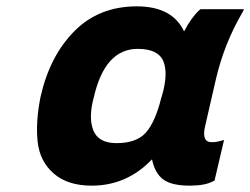

<svg xmlns="http://www.w3.org/2000/svg" viewBox="-20 -575 789 605"><path d="M414 -421Q311 -421 276 -270Q258 -205 274 -164.5Q290 -124 347 -124Q410 -124 439.5 -157Q469 -190 488 -266L490 -272Q511 -344 494.5 -382.5Q478 -421 414 -421ZM652 -4Q626 10 578 10Q521 10 494.5 -9.5Q468 -29 459 -73Q380 10 269 10Q193 10 149 -28.5Q105 -67 98.5 -129.5Q92 -192 108 -271Q137 -399 214.5 -477Q292 -555 411 -555Q523 -555 560 -476Q583 -520 608 -543L612 -546H749L744 -536Q686 -437 660 -324L626 -176Q615 -127 647 -127Q662 -127 675 -131L686 -134L656 -6Z"/></svg>

Font: Passageway
Style: BdIt
Weight: 700
Foundry: Ascender Corporation
Version: Version 1.11